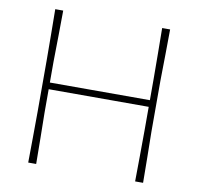

<svg xmlns="http://www.w3.org/2000/svg" viewBox="-79 -796 909 879"><g transform="rotate(10 375.0 -356.5)"><path d="M108 0Q109 -61 109.2 -117Q109.5 -173 110 -238V-475Q109.5 -540.5 109.2 -596.5Q109 -652.5 108 -713H145Q144.5 -652.5 143.8 -596.5Q143 -540.5 142 -475V-378H607V-475Q606.5 -540.5 606.2 -596.5Q606 -652.5 605 -713H642Q641.5 -652.5 640.8 -596.5Q640 -540.5 639 -475V-238Q640 -173 640.8 -117Q641.5 -61 642 0H605Q606 -61 606.2 -117Q606.5 -173 607 -238V-347H142V-238Q143 -173 143.8 -117Q144.5 -61 145 0Z"/></g></svg>

Font: Commissioner Loud Thin
Style: Regular
Weight: 100
Designer: Kostas Bartsokas
Foundry: Kostas Bartsokas
Version: Version 1.000; ttfautohint (v1.8.3)